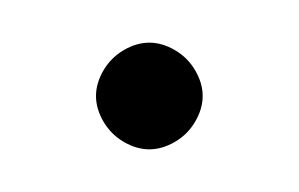

<svg xmlns="http://www.w3.org/2000/svg" viewBox="-20 -815 140 90"><path d="M25 -770Q25 -764 28.5 -758Q32 -752 38 -748.5Q44 -745 50 -745Q56 -745 62 -748.5Q68 -752 71.5 -758Q75 -764 75 -770Q75 -776 71.5 -782Q68 -788 62 -791.5Q56 -795 50 -795Q44 -795 38 -791.5Q32 -788 28.5 -782Q25 -776 25 -770Z"/></svg>

Font: Linefont ExtraLight
Style: Regular
Weight: 250
Monospace: yes
Version: Version 3.002;gftools[0.9.33]